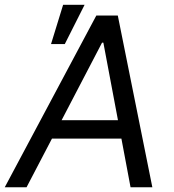

<svg xmlns="http://www.w3.org/2000/svg" viewBox="-40 -793 736 813"><path d="M72.4 0H-19.9L367.9 -727.3H458.8L605.1 0H512.8L474.1 -206H180ZM220.9 -284.1H459.5L397.7 -612.2H392ZM176.1 -606.5 227.3 -772.7H318.2L234.4 -606.5Z"/></svg>

Font: Inter UI
Style: Italic
Weight: 400
Italic angle: -9.39999°
Designer: Rasmus Andersson
Foundry: rsms
Version: 3.2;8d6f07862